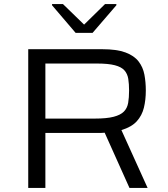

<svg xmlns="http://www.w3.org/2000/svg" viewBox="-20 -932 834 952"><path d="M120 0V-688H487Q559 -688 602 -672Q645 -656 667 -627.5Q689 -599 696 -562Q703 -525 703 -483Q703 -437 693.5 -398Q684 -359 658 -330.5Q632 -302 582 -287L712 0H622L499 -274Q491 -273 483 -273Q475 -273 467 -273H205V0ZM205 -344H449Q509 -344 543.5 -353Q578 -362 594.5 -379Q611 -396 615.5 -422Q620 -448 620 -483Q620 -516 616 -541Q612 -566 597 -583Q582 -600 549.5 -608.5Q517 -617 461 -617H205ZM355 -769 238 -906V-912H292L397 -810L501 -912H557V-906L439 -769Z"/></svg>

Font: Saira Expanded
Style: Regular
Weight: 400
Width: 7
Designer: Hector Gatti with collaboration of the Omnibus-Type team
Foundry: Omnibus-Type
Version: Version 1.100; ttfautohint (v1.8.3)